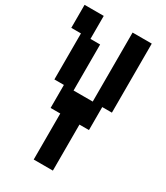

<svg xmlns="http://www.w3.org/2000/svg" viewBox="-219 -822 938 1084"><g transform="rotate(30 250.0 -280.0)"><path d="M188 170V-130H125V-280H63V-580H0V-730H125V-580H188V-280H313V-730H438V-280H375V-130H313V170Z"/></g></svg>

Font: 2P VHS
Style: Regular
Weight: 400
Designer: CodeMan38
Foundry: CodeMan38
Version: Version 3.000